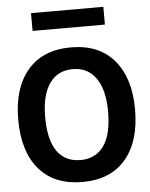

<svg xmlns="http://www.w3.org/2000/svg" viewBox="-56 -857 713 915"><g transform="rotate(-5 300.0 -399.5)"><path d="M302 12Q167 12 94.5 -73Q22 -158 22 -311Q22 -461 94.5 -546.5Q167 -632 302 -632Q436 -632 508.5 -546.5Q581 -461 581 -311Q581 -158 508.5 -73Q436 12 302 12ZM302 -93Q373 -93 412.5 -147Q452 -201 452 -312Q452 -416 412.5 -472Q373 -528 302 -528Q229 -528 190 -472Q151 -416 151 -312Q151 -201 190 -147Q229 -93 302 -93ZM127 -726V-811H473V-726Z"/></g></svg>

Font: Inconsolata Expanded ExtraBold
Style: Regular
Weight: 800
Width: 7
Monospace: yes
Designer: Raph Levien, Cyreal, Brenton Simpson
Foundry: Raph Levien, Cyreal, Google
Version: Version 3.001; ttfautohint (v1.8.2.53-6de2)